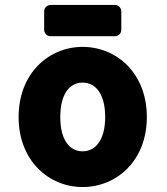

<svg xmlns="http://www.w3.org/2000/svg" viewBox="-20 -717 674 774"><path d="M55 -245C55 -69 177 37 313 37C450 37 572 -69 572 -245C572 -422 450 -528 313 -528C177 -528 55 -422 55 -245ZM223 -245C223 -339 261 -384 313 -384C365 -384 404 -339 404 -245C404 -153 365 -107 313 -107C261 -107 223 -152 223 -245ZM158 -596C158 -585 168 -571 183 -571H444C455 -571 469 -581 469 -596V-672C469 -683 459 -697 444 -697H183C172 -697 158 -687 158 -672Z"/></svg>

Font: Falling Sky
Style: Blk
Weight: 900
Designer: Paul D. Hunt
Foundry: Adobe Systems Incorporated
Version: Version 1.02